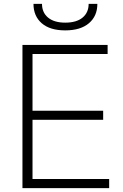

<svg xmlns="http://www.w3.org/2000/svg" viewBox="-20 -972 638 992"><path d="M317 -815Q238 -815 195.5 -852Q153 -889 153 -952H197Q197 -907 228.5 -881Q260 -855 317 -855Q375 -855 406.5 -881Q438 -907 438 -952H483Q483 -889 439.5 -852Q396 -815 317 -815ZM96 -740H536V-693H148V-400H513V-353H148V-47H544V0H96Z"/></svg>

Font: Encode Sans Normal
Style: ExtraLight
Weight: 200
Designer: Pablo Impallari, Andres Torresi
Foundry: Pablo Impallari, Andres Torresi
Version: Version 1.000; ttfautohint (v1.00) -l 8 -r 50 -G 200 -x 14 -